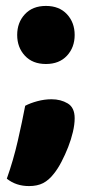

<svg xmlns="http://www.w3.org/2000/svg" viewBox="-20 -513 306 648"><path d="M162 73Q145 95 125.5 105Q106 115 78 115Q34 115 3 90Q25 28 40 -37.5Q55 -103 65 -156Q82 -165 106 -171.5Q130 -178 154 -178Q185 -178 208.5 -164Q232 -150 232 -114Q232 -93 226 -67.5Q220 -42 210 -16.5Q200 9 187.5 33Q175 57 162 73ZM38 -395Q38 -437 64 -465Q90 -493 135 -493Q180 -493 206 -465Q232 -437 232 -395Q232 -353 206 -325Q180 -297 135 -297Q90 -297 64 -325Q38 -353 38 -395Z"/></svg>

Font: BALOOCHETTANREGULAR
Style: Book
Weight: 400
Designer: Maithili Shingre and Ek Type
Foundry: Ek Type
Version: Version 1.100;PS 1.000;hotconv 1.0.88;makeotf.lib2.5.647800;